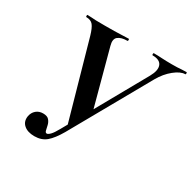

<svg xmlns="http://www.w3.org/2000/svg" viewBox="-143 -771 933 929"><g transform="rotate(30 323.0 -306.5)"><path d="M160 12Q122 12 101 -6.5Q80 -25 85 -56Q89 -78 104.5 -91.5Q120 -105 143 -105Q166 -105 176 -93.5Q186 -82 189.5 -67Q193 -52 195.5 -40.5Q198 -29 206 -29Q213 -29 224.5 -40.5Q236 -52 253 -83L499 -522Q522 -563 512 -588Q502 -613 461 -613Q458 -613 458 -619Q458 -625 461 -625Q484 -625 506.5 -623.5Q529 -622 563 -622Q582 -622 593 -622.5Q604 -623 615 -624Q626 -625 643 -625Q646 -625 646 -619Q646 -613 643 -613Q617 -613 583.5 -586Q550 -559 526 -517L280 -80Q252 -32 226 -10Q200 12 160 12ZM276 -105 152 -544Q141 -582 128.5 -597.5Q116 -613 90 -613Q88 -613 88 -619Q88 -625 90 -625Q105 -625 114 -624Q123 -623 138 -622.5Q153 -622 187 -622Q250 -622 277 -623.5Q304 -625 320 -625Q323 -625 323 -619Q323 -613 320 -613Q286 -613 268.5 -599Q251 -585 261 -550L349 -223Z"/></g></svg>

Font: Cormorant
Style: Bold Italic
Weight: 700
Italic angle: -10°
Designer: Christian Thalmann (Catharsis Fonts)
Foundry: Catharsis Fonts
Version: Version 4.000